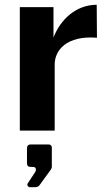

<svg xmlns="http://www.w3.org/2000/svg" viewBox="-20 -547 446 804"><path d="M63 0H209V-277C209 -336 258 -399 386 -389L385 -527C298 -527 233 -465 204 -390V-517H63ZM106 237H122C136 237 142 235 148 225L193 163C194 161 197 156 197 152V71C197 63 192 58 184 58H107C99 58 93 63 93 74V135C93 147 97 152 110 152H119C130 152 134 163 127 174L96 221C92 227 97 237 106 237Z"/></svg>

Font: United Sans
Style: Bold
Weight: 700
Designer: Pablo Impallari, Rodrigo Fuenzalida (Modified by Dan O. Williams)
Version: Version 1.000;PS 001.000;hotconv 1.0.88;makeotf.lib2.5.64775